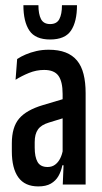

<svg xmlns="http://www.w3.org/2000/svg" viewBox="-20 -694 382 722"><path d="M216 0 219.5 -86H215.5V-300.5V-340.5Q215.5 -387 199.8 -409Q184 -431 146 -431Q117 -431 89.2 -419.8Q61.5 -408.5 38.5 -394L44.5 -472Q58.5 -481.5 76.8 -489.2Q95 -497 116.8 -502Q138.5 -507 163 -507Q200 -507 226.5 -496.8Q253 -486.5 269.8 -466.2Q286.5 -446 294.2 -415.2Q302 -384.5 302 -344V0ZM124 7Q73.5 7 49 -27Q24.5 -61 24.5 -125.5V-155Q24.5 -216 52 -248.2Q79.5 -280.5 142 -299L226 -324L235 -255L163.5 -233Q135 -224.5 122.8 -207.2Q110.5 -190 110.5 -159.5V-139Q110.5 -104 121.2 -85Q132 -66 159 -66Q175.5 -66 187.2 -74.8Q199 -83.5 206.5 -98.5Q214 -113.5 217 -133L227.5 -72.5H214.5Q210 -50 199.8 -32Q189.5 -14 171.2 -3.5Q153 7 124 7ZM168.5 -545.5Q113 -545.5 90.5 -579Q68 -612.5 68 -674.5H124.5Q124.5 -641 134.2 -622.2Q144 -603.5 168.5 -603.5Q193.5 -603.5 203.2 -622.2Q213 -641 213 -674.5H269.5Q269.5 -612.5 247 -579Q224.5 -545.5 168.5 -545.5Z"/></svg>

Font: Anek Latin Condensed Medium
Style: Regular
Weight: 500
Width: 3
Designer: Yesha Goshar
Foundry: Ek Type
Version: Version 1.003